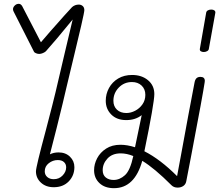

<svg xmlns="http://www.w3.org/2000/svg" viewBox="-20 -976 1146 1004"><path d="M369 -102Q369 -58 339.5 -27.5Q310 3 261 3Q220 3 194 -21Q168 -45 168 -80Q168 -103 220 -296Q261 -453 270 -492Q291 -584 319 -701Q340 -788 360 -874Q267 -760 220 -708Q215 -703 204.5 -698.5Q194 -694 185 -694Q177 -694 168.5 -697.5Q160 -701 158 -705L51 -916Q48 -922 48 -928Q48 -938 57 -947Q66 -956 78 -956Q89 -956 96 -944L194 -755L244 -813Q332 -913 357 -939Q372 -952 392 -952Q404 -952 412.5 -944.5Q421 -937 421 -923Q421 -913 405 -843.5Q389 -774 369 -692Q332 -539 328 -521L308 -436Q278 -311 241 -169Q261 -179 286 -179Q323 -179 346 -156.5Q369 -134 369 -102ZM326 -101Q326 -118 314.5 -128.5Q303 -139 282 -139Q256 -139 235 -122.5Q214 -106 214 -80Q214 -62 227 -50.5Q240 -39 261 -39Q289 -39 307.5 -58.5Q326 -78 326 -101Z M1051 -553Q1051 -547 1050 -544Q1042 -488 981 -168L954 -28Q951 -12 938.5 -3.5Q926 5 909 5Q889 5 877 -7Q787 -97 724 -135Q684 8 576 8Q528 8 500 -18.5Q472 -45 472 -86Q472 -118 488 -148.5Q504 -179 535 -199Q566 -219 610 -219Q645 -219 686 -206L721 -374Q688 -348 640 -348Q591 -348 562 -377Q533 -406 533 -449Q533 -485 550 -516Q567 -547 598 -565.5Q629 -584 671 -584Q721 -584 754 -556.5Q787 -529 787 -484Q787 -438 735 -185Q818 -143 906 -55L925 -157L944 -260L964 -369Q985 -477 997 -543Q1000 -560 1007.5 -567Q1015 -574 1028 -574Q1051 -574 1051 -553ZM740 -480Q740 -510 720.5 -528.5Q701 -547 670 -547Q629 -547 601 -518Q573 -489 573 -449Q573 -420 591.5 -402.5Q610 -385 641 -385Q664 -385 687 -397Q710 -409 725 -430.5Q740 -452 740 -480ZM677 -160Q643 -174 611 -174Q567 -174 542 -147Q517 -120 517 -86Q517 -61 533 -48Q549 -35 574 -35Q606 -35 633.5 -60Q661 -85 677 -160Z M1025 -720 1058 -909Q1059 -917 1066.5 -921.5Q1074 -926 1085 -926Q1095 -926 1101 -921.5Q1107 -917 1106 -909L1072 -720Q1071 -713 1063 -708.5Q1055 -704 1046 -704Q1036 -704 1030 -708Q1024 -712 1025 -720Z"/></svg>

Font: Mali Light
Style: Italic
Weight: 300
Italic angle: -10°
Version: Version 1.000; ttfautohint (v1.6)